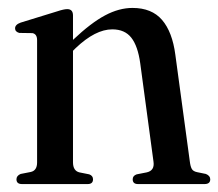

<svg xmlns="http://www.w3.org/2000/svg" viewBox="-20 -464 550 484"><path d="M164 -425V-363.5Q209.5 -406.5 244.8 -425.2Q280 -444 314 -444Q362.5 -444 388.5 -413.8Q414.5 -383.5 422 -326L458.5 -57Q460 -44.5 463.5 -38.2Q467 -32 477 -30L499 -25.5Q510 -21 510 -12Q510 0 495.5 0H328Q314.5 0 314.5 -12Q314.5 -21 324.5 -24.5L350 -29.5Q370 -34 367 -56L333.5 -304.5Q327.5 -348 311 -369Q294.5 -390 263 -390Q220.5 -390 171 -343L164 -336V-55Q164 -33.5 180 -29.5L205 -24.5Q214.5 -21 214.5 -12Q214.5 0 201 0H35.5Q21.5 0 21.5 -12Q21.5 -21 32 -25.5L57.5 -30.5Q73.5 -34 73.5 -54.5V-363Q73.5 -378 62 -380.5L28.5 -381Q18 -384 18 -392.5Q18 -402 32 -407L124.5 -435.5Q141 -441 149.5 -441Q164 -441 164 -425Z"/></svg>

Font: Fraunces 144pt Soft
Style: Regular
Weight: 400
Version: Version 1.000;[0bf87f6ff]